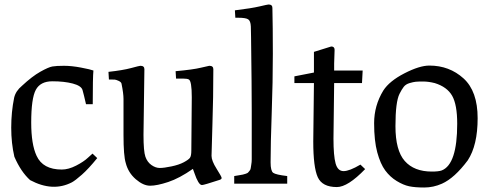

<svg xmlns="http://www.w3.org/2000/svg" viewBox="-20 -818 2173 855"><path d="M44 -120Q30 -180 30 -249.5Q30 -319 43 -383Q50 -413 78 -436Q123 -478 159.5 -498.5Q196 -519 213.5 -522Q231 -525 265 -525Q299 -525 341 -517Q383 -509 396 -504Q393 -474 393 -354H363Q353 -398 347.5 -417Q342 -436 304 -446Q266 -456 213 -456Q160 -456 139.5 -418Q119 -380 119 -272Q119 -175 143 -124Q171 -63 255 -63Q285 -63 319 -80.5Q353 -98 372 -116L392 -134L413 -114Q374 -66 344.5 -40Q315 -14 300 -6Q215 38 114 -16Q73 -53 44 -120Z M832 -148 834 -385Q834 -457 821 -464Q814 -468 796 -468H764L762 -501Q840 -508 874.5 -516.5Q909 -525 912 -525Q930 -525 930 -510Q930 -384 926 -265Q922 -146 922 -124Q922 -102 944.5 -66.5Q967 -31 967 -25.5Q967 -20 958 -17Q888 6 879.5 6Q871 6 862.5 -8.5Q854 -23 847 -44Q840 -65 839 -66Q779 -24 729 -7.5Q679 9 648.5 9Q618 9 584.5 -20Q551 -49 540 -92Q530 -124 530 -216V-377Q530 -402 521 -446Q519 -453 508 -458Q497 -463 491 -463.5Q485 -464 465 -464L463 -498Q527 -505 564 -515Q601 -525 605 -525Q623 -525 623 -510L619 -218Q619 -144 627.5 -120Q636 -96 654.5 -83Q673 -70 691.5 -70Q710 -70 743.5 -77Q777 -84 798.5 -95.5Q820 -107 826 -115.5Q832 -124 832 -148Z M1023 0V-34Q1031 -35 1044 -37.5Q1057 -40 1061 -40.5Q1065 -41 1073.5 -44Q1082 -47 1084 -49Q1086 -51 1091 -57Q1096 -63 1096.5 -69Q1097 -75 1099 -85.5Q1101 -96 1101 -108V-323Q1101 -426 1098 -652L1097 -700Q1096 -725 1085 -732Q1074 -739 1041 -739H1028L1026 -772Q1100 -781 1136 -789.5Q1172 -798 1176 -798Q1193 -798 1193 -783Q1195 -701 1195 -578Q1195 -455 1190 -315.5Q1185 -176 1185 -95Q1185 -57 1196.5 -48.5Q1208 -40 1259 -34V0Z M1375 -188 1378 -448H1291V-478L1378 -495V-587L1455 -611Q1470 -611 1470 -596L1468 -535V-504H1595L1592 -448H1468L1465 -201Q1465 -124 1474.5 -90Q1484 -56 1510 -56Q1536 -56 1585 -85L1606 -65Q1529 15 1480 15Q1415 15 1395 -29Q1375 -73 1375 -188Z M1687 -415Q1714 -457 1781 -491.5Q1848 -526 1892 -526Q1981 -526 2044 -469Q2107 -412 2107 -291.5Q2107 -171 2063 -104Q2004 -25 1948 0Q1910 17 1869 17Q1828 17 1802 11.5Q1776 6 1746.5 -12Q1717 -30 1695.5 -59Q1674 -88 1660 -139.5Q1646 -191 1646 -269.5Q1646 -348 1687 -415ZM1903 -54Q1933 -54 1947 -59Q2016 -86 2016 -267Q2016 -352 1993.5 -391.5Q1971 -431 1916 -448Q1888 -455 1865 -455Q1842 -455 1831.5 -454Q1821 -453 1804 -448Q1787 -443 1778 -431.5Q1769 -420 1759 -400Q1741 -364 1741 -256Q1741 -148 1782.5 -101Q1824 -54 1903 -54Z"/></svg>

Font: Prociono
Style: Regular
Weight: 400
Designer: Barry Schwartz
Foundry: The Crud Factory
Version: Version 2.301